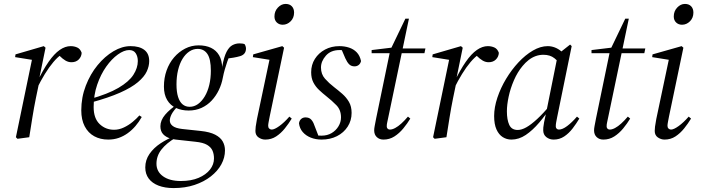

<svg xmlns="http://www.w3.org/2000/svg" viewBox="-20 -699 3569 978"><path d="M167 -246 160 -279H168Q199 -343 227.5 -384Q256 -425 284 -444.5Q312 -464 340 -464Q358 -464 373.5 -457Q389 -450 396 -430Q395 -410 381 -396Q367 -382 344 -382Q328 -382 313.5 -390.5Q299 -399 283 -415L271 -427L295 -429V-423Q274 -409 252 -383Q230 -357 208.5 -322Q187 -287 167 -246ZM61 0 144 -401 157 -392 57 -408 59 -422 203 -464 212 -456 176 -280 178 -272 163 -200Q153 -151 145 -101Q137 -51 129 0L69 8Z M531 12Q491 12 460 -5Q429 -22 411.5 -55.5Q394 -89 394 -137Q394 -203 417 -262.5Q440 -322 477 -367Q514 -412 558 -438Q602 -464 645 -464Q690 -464 715 -445Q740 -426 740 -388Q740 -362 727.5 -335Q715 -308 682.5 -280.5Q650 -253 591.5 -227Q533 -201 441 -176L437 -194Q530 -220 583.5 -251.5Q637 -283 659.5 -318Q682 -353 682 -388Q682 -411 671.5 -427.5Q661 -444 638 -444Q612 -444 580.5 -421.5Q549 -399 521 -359.5Q493 -320 475 -267.5Q457 -215 457 -154Q457 -96 487.5 -67Q518 -38 561 -38Q586 -38 610.5 -49.5Q635 -61 655.5 -78Q676 -95 690 -111L702 -103Q688 -78 670 -57Q652 -36 630.5 -20.5Q609 -5 584.5 3.5Q560 12 531 12Z M864 259Q820 259 787.5 246.5Q755 234 737.5 210.5Q720 187 720 154Q720 116 741.5 85Q763 54 798 31Q833 8 871 -6L874 3Q828 30 802.5 62.5Q777 95 777 135Q777 175 810.5 199Q844 223 901 223Q954 223 991.5 207Q1029 191 1049.5 165Q1070 139 1070 108Q1070 86 1062.5 68.5Q1055 51 1035 39Q1015 27 975 23L875 12Q869 11 863 10Q857 9 849 8V7Q824 -1 810.5 -16Q797 -31 797 -56Q797 -86 821 -114.5Q845 -143 889 -172V-177L893 -166Q863 -135 854 -117Q845 -99 845 -85Q845 -69 859.5 -57.5Q874 -46 908 -42L1002 -32Q1049 -27 1076 -13Q1103 1 1114.5 21.5Q1126 42 1126 67Q1126 104 1107.5 138Q1089 172 1054 199.5Q1019 227 971 243Q923 259 864 259ZM941 -136Q905 -136 876.5 -149Q848 -162 831.5 -189.5Q815 -217 815 -258Q815 -302 828.5 -340Q842 -378 866.5 -406.5Q891 -435 923 -451.5Q955 -468 992 -468Q1028 -468 1054.5 -455.5Q1081 -443 1096 -417.5Q1111 -392 1112 -352V-360Q1121 -410 1134 -435Q1147 -460 1164 -469Q1181 -478 1200 -478Q1208 -478 1215 -477Q1222 -476 1226 -474Q1229 -470 1231 -463.5Q1233 -457 1233 -452Q1233 -422 1203 -413Q1173 -404 1126 -400L1149 -415Q1144 -403 1137.5 -384.5Q1131 -366 1125 -345Q1119 -324 1115 -303Q1109 -270 1094.5 -240Q1080 -210 1058 -186.5Q1036 -163 1006.5 -149.5Q977 -136 941 -136ZM946 -155Q969 -155 988.5 -169Q1008 -183 1023 -208Q1038 -233 1046 -266.5Q1054 -300 1054 -339Q1054 -398 1036.5 -424Q1019 -450 987 -450Q964 -450 944 -436.5Q924 -423 909.5 -399Q895 -375 887 -342Q879 -309 879 -269Q879 -231 887 -205.5Q895 -180 910 -167.5Q925 -155 946 -155Z M1281 -32Q1281 -41 1282.5 -54Q1284 -67 1289 -93L1354 -401L1368 -392L1268 -408L1270 -422L1418 -464L1427 -456L1354 -107Q1351 -91 1348.5 -78.5Q1346 -66 1346 -58Q1346 -49 1351.5 -44Q1357 -39 1364 -39Q1378 -39 1403 -57Q1428 -75 1454 -105L1466 -95Q1451 -70 1431 -45Q1411 -20 1386.5 -4Q1362 12 1331 12Q1313 12 1297 1Q1281 -10 1281 -32ZM1420 -573Q1402 -573 1390 -584.5Q1378 -596 1378 -615Q1378 -642 1395.5 -660.5Q1413 -679 1435 -679Q1455 -679 1466.5 -667Q1478 -655 1478 -635Q1478 -608 1460.5 -590.5Q1443 -573 1420 -573Z M1618 12Q1588 12 1563 2Q1538 -8 1522 -26.5Q1506 -45 1503 -71Q1505 -85 1514 -93Q1523 -101 1536 -101Q1555 -101 1565 -90Q1575 -79 1580 -64L1604 -2L1557 -16Q1572 -12 1584.5 -10Q1597 -8 1618 -8Q1647 -8 1669 -21Q1691 -34 1704 -55.5Q1717 -77 1717 -101Q1717 -139 1693.5 -163Q1670 -187 1642 -209Q1623 -224 1605 -241Q1587 -258 1576 -279.5Q1565 -301 1565 -331Q1565 -369 1584 -399Q1603 -429 1635.5 -446.5Q1668 -464 1709 -464Q1735 -464 1758 -456.5Q1781 -449 1797 -432.5Q1813 -416 1819 -388Q1816 -375 1807 -368Q1798 -361 1786 -361Q1769 -361 1758.5 -371.5Q1748 -382 1739 -402L1718 -451L1751 -439Q1743 -441 1733.5 -442.5Q1724 -444 1710 -444Q1665 -444 1640 -415.5Q1615 -387 1615 -355Q1615 -321 1635.5 -298Q1656 -275 1682 -255Q1703 -239 1723.5 -221Q1744 -203 1757.5 -180Q1771 -157 1771 -124Q1771 -85 1751 -54Q1731 -23 1696.5 -5.5Q1662 12 1618 12Z M1873 -428V-444L1989 -458V-452H2147L2142 -428H1984H1981ZM1933 12Q1913 12 1899.5 -0.5Q1886 -13 1886 -35Q1886 -44 1888.5 -57Q1891 -70 1896 -96L1968 -444L2045 -604H2063L1958 -102Q1955 -86 1952.5 -76Q1950 -66 1950 -55Q1950 -48 1954.5 -43.5Q1959 -39 1966 -39Q1978 -39 1993 -47Q2008 -55 2024.5 -70Q2041 -85 2058 -105L2070 -95Q2055 -70 2034.5 -45Q2014 -20 1989 -4Q1964 12 1933 12Z M2292 -246 2285 -279H2293Q2324 -343 2352.5 -384Q2381 -425 2409 -444.5Q2437 -464 2465 -464Q2483 -464 2498.5 -457Q2514 -450 2521 -430Q2520 -410 2506 -396Q2492 -382 2469 -382Q2453 -382 2438.5 -390.5Q2424 -399 2408 -415L2396 -427L2420 -429V-423Q2399 -409 2377 -383Q2355 -357 2333.5 -322Q2312 -287 2292 -246ZM2186 0 2269 -401 2282 -392 2182 -408 2184 -422 2328 -464 2337 -456 2301 -280 2303 -272 2288 -200Q2278 -151 2270 -101Q2262 -51 2254 0L2194 8Z M2585 12Q2561 12 2541 -0.5Q2521 -13 2509 -39.5Q2497 -66 2497 -108Q2497 -152 2513.5 -201.5Q2530 -251 2558 -297.5Q2586 -344 2621 -381.5Q2656 -419 2694.5 -441.5Q2733 -464 2770 -464Q2788 -464 2805.5 -457.5Q2823 -451 2838.5 -438Q2854 -425 2865 -407L2839 -368Q2826 -385 2804 -402.5Q2782 -420 2748 -420Q2727 -420 2708 -413Q2689 -406 2672.5 -393Q2656 -380 2642 -363Q2616 -332 2598 -290.5Q2580 -249 2571 -207Q2562 -165 2562 -132Q2562 -89 2574 -63Q2586 -37 2617 -37Q2637 -37 2661 -50.5Q2685 -64 2716.5 -93Q2748 -122 2787 -169L2795 -164H2793Q2761 -115 2727 -75Q2693 -35 2658 -11.5Q2623 12 2585 12ZM2800 12Q2779 12 2763 -0.5Q2747 -13 2747 -36Q2747 -42 2747.5 -50Q2748 -58 2751.5 -76.5Q2755 -95 2763 -130L2764 -135L2822 -423L2827 -427L2884 -472L2892 -464L2818 -102Q2815 -86 2813 -76Q2811 -66 2811 -55Q2811 -48 2815.5 -43.5Q2820 -39 2827 -39Q2845 -39 2869 -57Q2893 -75 2919 -105L2931 -95Q2916 -70 2897 -45Q2878 -20 2854 -4Q2830 12 2800 12Z M2993 -428V-444L3109 -458V-452H3267L3262 -428H3104H3101ZM3053 12Q3033 12 3019.5 -0.5Q3006 -13 3006 -35Q3006 -44 3008.5 -57Q3011 -70 3016 -96L3088 -444L3165 -604H3183L3078 -102Q3075 -86 3072.5 -76Q3070 -66 3070 -55Q3070 -48 3074.5 -43.5Q3079 -39 3086 -39Q3098 -39 3113 -47Q3128 -55 3144.5 -70Q3161 -85 3178 -105L3190 -95Q3175 -70 3154.5 -45Q3134 -20 3109 -4Q3084 12 3053 12Z M3315 -32Q3315 -41 3316.5 -54Q3318 -67 3323 -93L3388 -401L3402 -392L3302 -408L3304 -422L3452 -464L3461 -456L3388 -107Q3385 -91 3382.5 -78.5Q3380 -66 3380 -58Q3380 -49 3385.5 -44Q3391 -39 3398 -39Q3412 -39 3437 -57Q3462 -75 3488 -105L3500 -95Q3485 -70 3465 -45Q3445 -20 3420.5 -4Q3396 12 3365 12Q3347 12 3331 1Q3315 -10 3315 -32ZM3454 -573Q3436 -573 3424 -584.5Q3412 -596 3412 -615Q3412 -642 3429.5 -660.5Q3447 -679 3469 -679Q3489 -679 3500.5 -667Q3512 -655 3512 -635Q3512 -608 3494.5 -590.5Q3477 -573 3454 -573Z"/></svg>

Font: Source Serif 4 60pt
Style: Italic
Weight: 400
Italic angle: -12°
Version: Version 4.004;hotconv 1.0.116;makeotfexe 2.5.65601